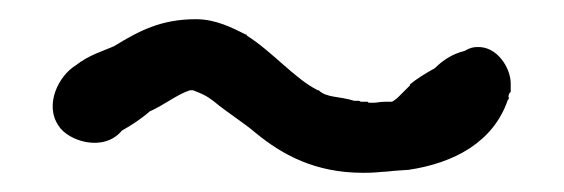

<svg xmlns="http://www.w3.org/2000/svg" viewBox="-20 -378 588 200"><path d="M41 -247C51 -231 88 -219 107 -242C116 -247 127 -254 136 -262C150 -268 165 -280 178 -284H181C191 -280 194 -279 202 -273C219 -259 233 -251 247 -239C274 -217 308 -198 358 -198C363 -198 369 -198 378 -199C383 -199 388 -200 390 -200L404 -201H405C453 -208 494 -230 509 -274L510 -275V-277C509 -275 510 -282 512 -282V-291C512 -307 498 -330 477 -329C473 -329 469 -328 464 -325C452 -322 442 -316 433 -307C424 -302 414 -296 407 -290V-289L395 -277C393 -275 389 -272 388 -272H381C376 -272 372 -271 370 -271H364L363 -272H356L354 -273H349C333 -278 320 -276 312 -284H311C287 -296 264 -324 237 -341V-342H236C222 -349 205 -358 184 -358C148 -358 125 -346 99 -330C88 -325 73 -321 59 -310C41 -299 26 -269 41 -247Z"/></svg>

Font: Scribbler
Style: ExBd
Weight: 800
Designer: Mew Too
Foundry: Cannot Into Space Fonts
Version: Version 1.001